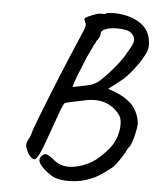

<svg xmlns="http://www.w3.org/2000/svg" viewBox="-53 -716 684 840"><g transform="rotate(5 289.0 -296.5)"><path d="M204 62Q161 34 148.5 11Q136 -12 163 -29Q169 -33 184 -25Q199 -17 208 -8Q228 10 256 14.5Q284 19 321 9Q363 -4 391.5 -26Q420 -48 448 -82Q469 -109 477.5 -139Q486 -169 484.5 -194Q483 -219 473 -230Q448 -265 406 -278.5Q364 -292 304 -276Q297 -275 283 -272Q269 -269 258 -266.5Q247 -264 246 -264Q239 -262 235 -260.5Q231 -259 225.5 -247.5Q220 -236 209 -205Q198 -174 176 -113Q155 -52 142 -26.5Q129 -1 119 -3.5Q109 -6 95 -25Q87 -39 82.5 -53.5Q78 -68 88 -86Q93 -95 96 -102.5Q99 -110 104 -129Q109 -144 123.5 -181.5Q138 -219 158 -269.5Q178 -320 200 -374Q222 -428 242.5 -476Q263 -524 277 -557Q291 -588 294 -602Q297 -616 292 -617Q292 -622 289 -626.5Q286 -631 287 -635Q287 -639 302 -646Q317 -653 334.5 -659Q352 -665 361 -663Q366 -663 373 -663.5Q380 -664 380 -668Q383 -668 399 -670Q415 -672 434 -670Q501 -664 540 -631.5Q579 -599 578 -538Q577 -521 561.5 -493Q546 -465 524 -436.5Q502 -408 480 -388Q467 -377 452.5 -365.5Q438 -354 427.5 -346.5Q417 -339 417 -339Q417 -339 425 -336Q433 -333 442 -330Q488 -313 517 -287Q546 -261 557 -215Q561 -200 557.5 -178Q554 -156 548 -134.5Q542 -113 535 -98Q528 -91 524 -83.5Q520 -76 520 -76Q520 -74 512 -60.5Q504 -47 493 -31Q482 -15 472 -3Q462 5 446.5 17Q431 29 413 40.5Q395 52 376 59Q348 71 315 75.5Q282 80 252 76.5Q222 73 204 62ZM261 -333Q261 -333 279 -336.5Q297 -340 318 -344.5Q339 -349 349 -353Q354 -356 363.5 -361Q373 -366 383 -376Q397 -389 417 -411Q437 -433 456 -457.5Q475 -482 486 -504Q509 -540 511 -557Q513 -574 500 -587Q491 -598 471.5 -602Q452 -606 429.5 -605.5Q407 -605 390 -600Q377 -596 370 -590.5Q363 -585 363 -574Q363 -565 357.5 -556Q352 -547 347 -542Q346 -535 341.5 -529Q337 -523 337 -523Q337 -519 323.5 -493Q310 -467 296 -429Q278 -386 269.5 -362Q261 -338 261 -333Z"/></g></svg>

Font: Caveat Medium
Style: Regular
Weight: 500
Designer: Pablo Impallari
Foundry: Pablo Impallari
Version: Version 2.000